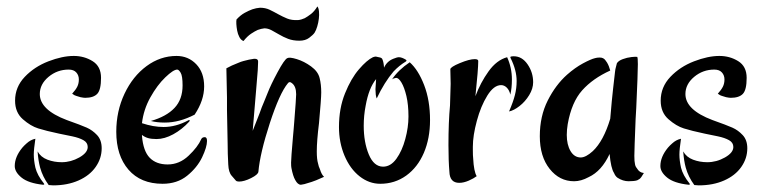

<svg xmlns="http://www.w3.org/2000/svg" viewBox="-20 -555 2346 591"><path d="M129.9 14.6Q111.3 -10.7 103.5 -39.1Q97.7 -60.5 95.7 -88.9Q105.5 -71.3 126 -63.5Q146.5 -55.7 169.9 -55.7Q198.2 -55.7 224.1 -70.3Q250 -85 250 -102.5Q250 -116.2 236.8 -123.5Q223.6 -130.9 202.6 -135.3Q181.6 -139.6 162.1 -143.6Q121.1 -152.3 97.7 -159.7Q74.2 -167 50.3 -188Q26.4 -209 26.4 -245.1Q26.4 -287.1 56.2 -318.4Q85.9 -349.6 128.9 -366.2Q171.9 -382.8 207 -382.8Q239.3 -382.8 265.1 -366.7Q291 -350.6 291 -315.4Q291 -278.3 279.3 -266.1Q267.6 -253.9 242.2 -253.9Q237.3 -253.9 227.5 -255.9L214.8 -259.8Q210 -260.7 202.1 -266.6Q212.9 -278.3 217.8 -288.1Q222.7 -297.9 222.7 -310.5Q222.7 -323.2 214.8 -332Q207 -340.8 191.4 -340.8Q156.2 -340.8 129.4 -318.4Q102.5 -295.9 102.5 -265.6Q102.5 -216.8 185.5 -185.5Q229.5 -169.9 247.1 -162.1Q264.6 -154.3 278.8 -139.2Q293 -124 293 -98.6Q293 -67.4 274.4 -41Q255.9 -14.6 221.7 0.5Q187.5 15.6 143.6 15.6ZM25.4 -43.9Q25.4 -72.3 48.8 -100.6Q54.7 -107.4 61.5 -113.3Q74.2 -125 88.9 -127.9Q84 -95.7 84 -79.1Q84 -61.5 88.9 -39.1Q94.7 -15.6 115.2 9.8Q118.2 13.7 112.3 13.7Q67.4 8.8 46.4 -8.3Q25.4 -25.4 25.4 -43.9Z M337.9 -149.4Q337.9 -212.9 363.3 -266.6Q388.7 -320.3 431.2 -351.6Q473.6 -382.8 523.4 -382.8Q559.6 -382.8 584 -357.4Q608.4 -332 608.4 -289.1Q608.4 -246.1 579.1 -202.1Q532.2 -177.7 487.3 -177.7Q462.9 -177.7 444.3 -182.6Q492.2 -196.3 517.1 -222.7Q542 -249 542 -292Q542 -321.3 536.1 -331.1Q530.3 -340.8 525.4 -340.8Q513.7 -340.8 488.8 -316.9Q463.9 -293 442.9 -255.4Q421.9 -217.8 417 -175.8Q452.1 -164.1 483.4 -164.1Q521.5 -164.1 559.6 -184.6Q562.5 -186.5 563.5 -185.1Q564.5 -183.6 562.5 -180.7Q540 -156.2 513.2 -141.6Q486.3 -127 461.9 -127Q446.3 -127 436 -129.9Q425.8 -132.8 417 -139.6V-136.7Q420.9 -89.8 440.9 -69.3Q460.9 -48.8 496.1 -48.8Q532.2 -48.8 560.5 -75.7Q588.9 -102.5 599.6 -127Q602.5 -132.8 610.4 -132.8Q617.2 -132.8 617.2 -121.1Q617.2 -102.5 602.1 -70.8Q586.9 -39.1 556.2 -14.2Q525.4 10.7 480.5 10.7Q413.1 10.7 375.5 -32.7Q337.9 -76.2 337.9 -149.4Z M888.7 -1Q881.8 -12.7 877 -38.1Q876 -42 876 -54.7Q876 -67.4 881.8 -133.8L883.8 -156.2L885.7 -179.7Q891.6 -253.9 891.6 -264.6Q891.6 -289.1 878.9 -298.8Q871.1 -305.7 866.2 -298.8Q840.8 -268.6 810.5 -175.8Q780.3 -83 775.4 -26.4Q774.4 -17.6 752.9 -6.8Q731.4 3.9 715.8 3.9Q709 3.9 706.1 1L693.4 -13.7Q683.6 -24.4 682.6 -48.8Q680.7 -82 680.7 -113.3L678.7 -215.8V-254.9L676.8 -344.7Q692.4 -353.5 712.9 -361.3Q721.7 -365.2 729.5 -367.2Q747.1 -372.1 761.7 -374H764.6Q773.4 -374 774.4 -367.2V-362.3L773.4 -338.9L768.6 -280.3L757.8 -152.3L779.3 -207Q785.2 -224.6 793 -242.2L803.7 -268.6Q813.5 -293.9 834.5 -333Q855.5 -372.1 864.3 -376Q871.1 -379.9 893.6 -373Q916 -366.2 937.5 -350.6Q959 -335 963.9 -314.5Q968.8 -294.9 968.8 -270.5Q968.8 -251 961.9 -175.8Q955.1 -121.1 955.1 -88.9Q955.1 -64.5 959 -51.8Q960.9 -42 964.8 -34.2Q969.7 -17.6 977.5 -10.7Q947.3 2.9 939.5 4.9L917 11.7L906.2 13.7Q896.5 13.7 888.7 -1ZM918 -499Q926.8 -503.9 937 -511.7Q947.3 -519.5 957 -535.2Q960.9 -530.3 961.9 -519.5Q962.9 -508.8 961.4 -497.1Q960 -485.4 956.5 -473.6Q953.1 -461.9 948.2 -454.1Q943.4 -447.3 931.6 -438.5Q919.9 -429.7 901.4 -429.7Q881.8 -429.7 866.7 -435.5Q851.6 -441.4 839.4 -448.7Q827.1 -456.1 815.9 -461.9Q804.7 -467.8 793.9 -467.8Q784.2 -466.8 773.4 -462.9Q764.6 -459 752.9 -451.2Q741.2 -443.4 729.5 -428.7Q721.7 -431.6 716.8 -440.9Q711.9 -450.2 710 -460.9Q708 -471.7 707.5 -481Q707 -490.2 708 -495.1Q720.7 -508.8 733.4 -515.6Q746.1 -522.5 756.8 -526.4Q768.6 -530.3 780.3 -531.2Q796.9 -531.2 810.1 -524.9Q823.2 -518.6 836.4 -511.2Q849.6 -503.9 863.8 -498Q877.9 -492.2 897.5 -493.2Q907.2 -494.1 918 -499Z M1023.4 -164.1Q1023.4 -221.7 1042 -267.6Q1060.5 -313.5 1085 -341.8Q1109.4 -370.1 1127.9 -378.9Q1133.8 -380.9 1136.7 -380.9Q1138.7 -380.9 1150.4 -377.9Q1156.2 -376 1157.2 -372.1Q1161.1 -363.3 1162.1 -346.7Q1170.9 -366.2 1190.4 -374Q1202.1 -378.9 1208 -378.9Q1216.8 -378.9 1229.5 -371.1Q1233.4 -368.2 1228.5 -365.2Q1209 -353.5 1191.4 -335Q1163.1 -301.8 1139.6 -252Q1137.7 -255.9 1136.7 -263.7L1135.7 -280.3L1137.7 -311.5Q1115.2 -284.2 1105.5 -229.5Q1099.6 -199.2 1099.6 -168Q1099.6 -117.2 1115.2 -79.6Q1130.9 -42 1159.2 -42Q1182.6 -42 1200.2 -66.4Q1217.8 -90.8 1227.5 -127Q1237.3 -163.1 1237.3 -196.3Q1237.3 -232.4 1231 -259.3Q1224.6 -286.1 1215.8 -300.8Q1207 -315.4 1199.2 -315.4Q1189.5 -313.5 1186.5 -310.5Q1206.1 -339.8 1241.2 -363.3Q1267.6 -339.8 1285.6 -293Q1303.7 -246.1 1303.7 -185.5Q1303.7 -128.9 1284.7 -84.5Q1265.6 -40 1230.5 -14.6Q1195.3 10.7 1150.4 10.7Q1116.2 10.7 1086.9 -12.2Q1057.6 -35.2 1040.5 -75.7Q1023.4 -116.2 1023.4 -164.1Z M1393.6 7.8Q1364.3 7.8 1363.3 -26.4Q1360.4 -60.5 1360.4 -108.4Q1360.4 -179.7 1365.2 -230.5L1367.2 -296.9L1366.2 -341.8Q1366.2 -348.6 1395.5 -360.8Q1424.8 -373 1441.4 -373Q1452.1 -373 1452.1 -367.2Q1452.1 -341.8 1443.4 -258.8Q1459 -300.8 1483.9 -335.4Q1508.8 -370.1 1541 -378.9Q1555.7 -346.7 1555.7 -310.5Q1555.7 -283.2 1550.8 -263.7Q1547.9 -277.3 1540 -285.2Q1532.2 -293 1522.5 -293Q1500 -293 1480 -260.7Q1460 -228.5 1447.8 -183.1Q1435.5 -137.7 1435.5 -103.5V-92.8Q1435.5 -75.2 1436.5 -67.4Q1438.5 -27.3 1447.3 -12.7Q1438.5 -5.9 1422.9 1Q1407.2 7.8 1393.6 7.8ZM1570.3 -305.7Q1570.3 -338.9 1551.8 -376Q1549.8 -379.9 1552.7 -380.9Q1555.7 -381.8 1561.5 -381.8Q1586.9 -381.8 1604 -356.9Q1621.1 -332 1621.1 -301.8Q1621.1 -282.2 1608.9 -262.2Q1596.7 -242.2 1579.1 -228.5Q1561.5 -214.8 1546.9 -211.9Q1559.6 -241.2 1564.9 -262.2Q1570.3 -283.2 1570.3 -305.7Z M1641.6 -135.7Q1641.6 -197.3 1666 -245.6Q1690.4 -293.9 1725.6 -325.2Q1750 -346.7 1774.4 -359.9Q1798.8 -373 1811.5 -376Q1817.4 -377.9 1826.2 -377.9Q1837.9 -377.9 1843.8 -369.1L1848.6 -362.3Q1854.5 -352.5 1858.4 -337.9Q1804.7 -313.5 1772 -276.9Q1739.3 -240.2 1727.5 -172.9Q1724.6 -155.3 1724.6 -139.6Q1724.6 -109.4 1736.3 -89.8Q1748 -70.3 1767.6 -70.3Q1783.2 -70.3 1804.7 -89.8Q1837.9 -121.1 1858.4 -189.5Q1863.3 -249 1867.2 -282.2L1873 -333Q1874 -342.8 1876 -349.1Q1877.9 -355.5 1878.9 -360.4Q1883.8 -368.2 1897 -373Q1910.2 -377.9 1923.8 -379.4Q1937.5 -380.9 1941.4 -379.9Q1943.4 -377.9 1943.4 -357.4Q1943.4 -331.1 1938.5 -223.6L1936.5 -188.5Q1932.6 -92.8 1932.6 -75.2Q1932.6 -57.6 1934.6 -49.8Q1935.5 -43 1940.4 -37.1Q1948.2 -23.4 1961.9 -22.5Q1953.1 -6.8 1948.2 -3.9L1941.4 0Q1932.6 2.9 1915 2.9Q1897.5 2.9 1880.9 -7.8Q1874 -12.7 1870.1 -22.5Q1860.4 -37.1 1856.4 -81.1Q1832 -28.3 1792 -9.8Q1768.6 2.9 1747.1 2.9Q1702.1 2.9 1671.9 -35.2Q1641.6 -73.2 1641.6 -135.7Z M2117.2 14.6Q2098.6 -10.7 2090.8 -39.1Q2085 -60.5 2083 -88.9Q2092.8 -71.3 2113.3 -63.5Q2133.8 -55.7 2157.2 -55.7Q2185.5 -55.7 2211.4 -70.3Q2237.3 -85 2237.3 -102.5Q2237.3 -116.2 2224.1 -123.5Q2210.9 -130.9 2189.9 -135.3Q2168.9 -139.6 2149.4 -143.6Q2108.4 -152.3 2085 -159.7Q2061.5 -167 2037.6 -188Q2013.7 -209 2013.7 -245.1Q2013.7 -287.1 2043.5 -318.4Q2073.2 -349.6 2116.2 -366.2Q2159.2 -382.8 2194.3 -382.8Q2226.6 -382.8 2252.4 -366.7Q2278.3 -350.6 2278.3 -315.4Q2278.3 -278.3 2266.6 -266.1Q2254.9 -253.9 2229.5 -253.9Q2224.6 -253.9 2214.8 -255.9L2202.1 -259.8Q2197.3 -260.7 2189.5 -266.6Q2200.2 -278.3 2205.1 -288.1Q2210 -297.9 2210 -310.5Q2210 -323.2 2202.1 -332Q2194.3 -340.8 2178.7 -340.8Q2143.6 -340.8 2116.7 -318.4Q2089.8 -295.9 2089.8 -265.6Q2089.8 -216.8 2172.9 -185.5Q2216.8 -169.9 2234.4 -162.1Q2252 -154.3 2266.1 -139.2Q2280.3 -124 2280.3 -98.6Q2280.3 -67.4 2261.7 -41Q2243.2 -14.6 2209 0.5Q2174.8 15.6 2130.9 15.6ZM2012.7 -43.9Q2012.7 -72.3 2036.1 -100.6Q2042 -107.4 2048.8 -113.3Q2061.5 -125 2076.2 -127.9Q2071.3 -95.7 2071.3 -79.1Q2071.3 -61.5 2076.2 -39.1Q2082 -15.6 2102.5 9.8Q2105.5 13.7 2099.6 13.7Q2054.7 8.8 2033.7 -8.3Q2012.7 -25.4 2012.7 -43.9Z"/></svg>

Font: BKP Parklife Display
Style: Regular
Weight: 400
Designer: Font Diner, Inc.; LA MECHKY PLUS GmbH
Foundry: Font Diner, Inc.; LA MECHKY PLUS GmbH
Version: Version 1.007